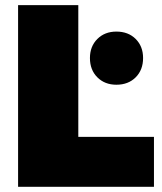

<svg xmlns="http://www.w3.org/2000/svg" viewBox="-20 -721 624 741"><path d="M49.8 0V-701.2H282.2V-192.9H574.2V0ZM327.1 -497.1Q327.1 -542 355.7 -570.6Q384.3 -599.1 429.2 -599.1Q475.1 -599.1 503.7 -570.6Q532.2 -542 532.2 -497.1Q532.2 -451.2 503.7 -422.6Q475.1 -394 429.2 -394Q384.3 -394 355.7 -422.6Q327.1 -451.2 327.1 -497.1Z"/></svg>

Font: Trueno Black
Style: Regular
Weight: 900
Designer: Julieta Ulanovsky
Foundry: Julieta Ulanovsky
Version: Version 3.001b | FøM Fix